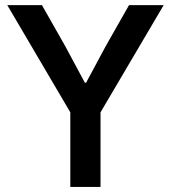

<svg xmlns="http://www.w3.org/2000/svg" viewBox="-20 -740 677 760"><path d="M258.3 -295.4 8.8 -719.7H146L238.3 -557.1L315.9 -412.6H320.8L398.4 -557.1L490.7 -719.7H627.9L377.9 -295.4V0H258.3Z"/></svg>

Font: Reddit Sans SemiBold
Style: Regular
Weight: 600
Designer: Stephen Hutchings
Foundry: Reddit
Version: Version 1.013